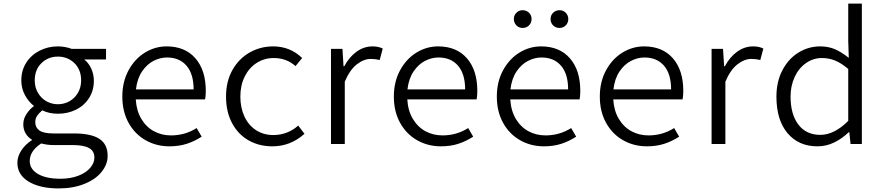

<svg xmlns="http://www.w3.org/2000/svg" viewBox="-20 -804 4915 1072"><path d="M77 105Q77 70 99 36Q121 2 160 -23Q137 -36 123.5 -58.5Q110 -81 110 -110Q110 -141 128.5 -168.5Q147 -196 170 -212Q139 -236 119 -273.5Q99 -311 99 -355Q99 -411 126.5 -454Q154 -497 201 -521Q248 -545 303 -545Q343 -545 381 -531H572V-472H450Q474 -454 489 -422Q504 -390 504 -353Q504 -299 477.5 -257Q451 -215 405 -192Q359 -169 303 -169Q254 -169 216 -188Q198 -173 187.5 -158Q177 -143 177 -121Q177 -92 200 -75.5Q223 -59 278 -59H392Q488 -59 534.5 -29Q581 1 581 66Q581 114 547 156Q513 198 450.5 223Q388 248 307 248Q203 248 140 210Q77 172 77 105ZM507 76Q507 39 477 22.5Q447 6 387 6H280Q245 6 210 -3Q146 39 146 95Q146 140 191.5 167Q237 194 317 194Q373 194 416.5 177.5Q460 161 483.5 133.5Q507 106 507 76ZM433 -355Q433 -415 395.5 -451.5Q358 -488 303 -488Q249 -488 211.5 -451.5Q174 -415 174 -355Q174 -316 192 -285.5Q210 -255 239.5 -238.5Q269 -222 303 -222Q338 -222 367.5 -238.5Q397 -255 415 -285.5Q433 -316 433 -355Z M663 -265Q663 -348 698 -412Q733 -476 789.5 -510.5Q846 -545 910 -545Q1013 -545 1071 -478.5Q1129 -412 1129 -296Q1129 -268 1125 -249H738Q742 -185 769.5 -139.5Q797 -94 840 -71Q883 -48 935 -48Q1013 -48 1078 -89L1106 -41Q1066 -15 1022.5 -1Q979 13 926 13Q853 13 793 -21Q733 -55 698 -118Q663 -181 663 -265ZM1061 -305Q1061 -391 1021.5 -437Q982 -483 912 -483Q874 -483 837 -464Q800 -445 773 -405Q746 -365 739 -305Z M1242 -265Q1242 -350 1278 -413.5Q1314 -477 1374 -511Q1434 -545 1505 -545Q1600 -545 1667 -480L1630 -435Q1580 -480 1508 -480Q1456 -480 1413.5 -453Q1371 -426 1346.5 -377Q1322 -328 1322 -265Q1322 -202 1345 -153Q1368 -104 1410 -77Q1452 -50 1506 -50Q1546 -50 1582 -64Q1618 -78 1645 -103L1680 -57Q1602 13 1501 13Q1427 13 1368.5 -20Q1310 -53 1276 -116Q1242 -179 1242 -265Z M1828 -531H1892L1898 -434H1902Q1930 -486 1971 -515.5Q2012 -545 2060 -545Q2093 -545 2117 -533L2100 -469Q2076 -475 2050 -475Q2011 -475 1972 -444.5Q1933 -414 1905 -348V0H1828Z M2179 -265Q2179 -348 2214 -412Q2249 -476 2305.5 -510.5Q2362 -545 2426 -545Q2529 -545 2587 -478.5Q2645 -412 2645 -296Q2645 -268 2641 -249H2254Q2258 -185 2285.5 -139.5Q2313 -94 2356 -71Q2399 -48 2451 -48Q2529 -48 2594 -89L2622 -41Q2582 -15 2538.5 -1Q2495 13 2442 13Q2369 13 2309 -21Q2249 -55 2214 -118Q2179 -181 2179 -265ZM2577 -305Q2577 -391 2537.5 -437Q2498 -483 2428 -483Q2390 -483 2353 -464Q2316 -445 2289 -405Q2262 -365 2255 -305Z M2754 -265Q2754 -348 2789 -412Q2824 -476 2880.5 -510.5Q2937 -545 3001 -545Q3104 -545 3162 -478.5Q3220 -412 3220 -296Q3220 -268 3216 -249H2829Q2833 -185 2860.5 -139.5Q2888 -94 2931 -71Q2974 -48 3026 -48Q3104 -48 3169 -89L3197 -41Q3157 -15 3113.5 -1Q3070 13 3017 13Q2944 13 2884 -21Q2824 -55 2789 -118Q2754 -181 2754 -265ZM3152 -305Q3152 -391 3112.5 -437Q3073 -483 3003 -483Q2965 -483 2928 -464Q2891 -445 2864 -405Q2837 -365 2830 -305ZM3054 -698Q3054 -719 3068.5 -733Q3083 -747 3104 -747Q3125 -747 3139 -732.5Q3153 -718 3153 -698Q3153 -677 3139 -662.5Q3125 -648 3104 -648Q3083 -648 3068.5 -662Q3054 -676 3054 -698ZM2849 -698Q2849 -719 2863.5 -733Q2878 -747 2898 -747Q2919 -747 2933.5 -733Q2948 -719 2948 -698Q2948 -677 2934 -662.5Q2920 -648 2898 -648Q2877 -648 2863 -662.5Q2849 -677 2849 -698Z M3329 -265Q3329 -348 3364 -412Q3399 -476 3455.5 -510.5Q3512 -545 3576 -545Q3679 -545 3737 -478.5Q3795 -412 3795 -296Q3795 -268 3791 -249H3404Q3408 -185 3435.5 -139.5Q3463 -94 3506 -71Q3549 -48 3601 -48Q3679 -48 3744 -89L3772 -41Q3732 -15 3688.5 -1Q3645 13 3592 13Q3519 13 3459 -21Q3399 -55 3364 -118Q3329 -181 3329 -265ZM3727 -305Q3727 -391 3687.5 -437Q3648 -483 3578 -483Q3540 -483 3503 -464Q3466 -445 3439 -405Q3412 -365 3405 -305Z M3953 -531H4017L4023 -434H4027Q4055 -486 4096 -515.5Q4137 -545 4185 -545Q4218 -545 4242 -533L4225 -469Q4201 -475 4175 -475Q4136 -475 4097 -444.5Q4058 -414 4030 -348V0H3953Z M4315 -265Q4315 -348 4348.5 -412Q4382 -476 4438 -510.5Q4494 -545 4559 -545Q4604 -545 4640 -530Q4676 -515 4719 -481L4716 -575V-784H4792V0H4729L4722 -66H4719Q4683 -31 4638.5 -9Q4594 13 4544 13Q4439 13 4377 -60.5Q4315 -134 4315 -265ZM4716 -129V-419Q4677 -452 4642.5 -466Q4608 -480 4569 -480Q4521 -480 4480.5 -452Q4440 -424 4417 -374.5Q4394 -325 4394 -265Q4394 -166 4437.5 -108.5Q4481 -51 4560 -51Q4638 -51 4716 -129Z"/></svg>

Font: Nebula Sans Book
Style: Regular
Weight: 400
Designer: Paul D. Hunt for Adobe (as Source Sans)
Foundry: Nebula Entertainment & Broadcasting LLC
Version: Version 1.010